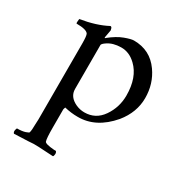

<svg xmlns="http://www.w3.org/2000/svg" viewBox="-133 -418 679 723"><g transform="rotate(30 206.5 -56.5)"><path d="M150 -309 144 -276Q144 -273 145.5 -273Q147 -273 148 -275Q179 -300 206 -310Q233 -320 245 -320Q316 -320 356 -263Q390 -215 390 -153Q390 -91 347 -38Q284 36 204 35Q176 35 147 28Q144 36 144 38V117Q144 163 148 175Q150 184 190 187Q196 187 198 187Q203 192 202 200.5Q201 209 198 210Q117 205 113 206Q109 207 29 210Q24 205 25.5 197Q27 189 29 187Q51 187 64.5 182.5Q78 178 78 175Q81 164 81 140Q81 140 82 117V-212Q82 -244 78 -253Q70 -267 26 -267Q24 -269 25 -277.5Q26 -286 26 -287Q94 -298 141 -323Q146 -323 148 -317Q150 -311 150 -309ZM281 -246Q252 -274 216.5 -273.5Q181 -273 158 -257Q146 -249 144 -243V-51Q144 -17 181 0Q199 8 218 8Q267 8 295.5 -33.5Q324 -75 324 -126Q324 -205 281 -246Z"/></g></svg>

Font: AMoshref-Naskh
Style: Naskh
Weight: 500
Version: Version 0.001